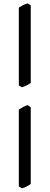

<svg xmlns="http://www.w3.org/2000/svg" viewBox="-20 -835 284 1100"><path d="M156.2 218.8Q146.5 226.6 132.3 233.4Q118.2 240.2 106 244.1L87.9 232.9V-207.5Q102.1 -215.8 112.5 -221.9Q123 -228 138.2 -232.9L156.2 -220.7ZM156.2 -359.9Q146.5 -352.1 132.3 -345.5Q118.2 -338.9 106 -335L87.9 -345.7V-791.5Q102.1 -799.8 112.5 -805.7Q123 -811.5 138.2 -815.4L156.2 -804.7Z"/></svg>

Font: Gentium Plus Viet
Style: Regular
Weight: 400
Designer: J. Victor Gaultney, Annie Olsen, Iska Routamaa, Becca Hirsbrunner
Foundry: SIL International
Version: Version 5.000